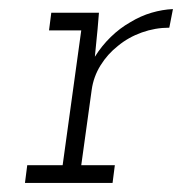

<svg xmlns="http://www.w3.org/2000/svg" viewBox="-20 -403 401 423"><path d="M40 -39H118L159 -336H88L93 -375H198L195 -339Q193 -322 192 -308.5Q191 -295 189 -278Q204 -302 224 -321.5Q244 -341 267 -354Q290 -368 314 -375Q338 -382 361 -383L353 -342Q322 -342 292.5 -331.5Q263 -321 240 -302Q217 -284 201.5 -259Q186 -234 182 -205L159 -39H233L228 0H35Z"/></svg>

Font: Josefin Slab
Style: Italic
Weight: 400
Italic angle: -12°
Designer: Santiago Orozco
Foundry: Typemade
Version: Version 2.000